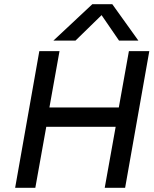

<svg xmlns="http://www.w3.org/2000/svg" viewBox="-20 -893 730 913"><path d="M419 -873H514L638 -700H546L463 -821L339 -700H234ZM167 -650H263L215 -382H545L593 -650H690L575 0H478L530 -290H200L148 0H52Z"/></svg>

Font: Overused Grotesk Medium
Style: Italic
Weight: 500
Italic angle: -10°
Version: Version 0.003